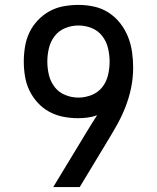

<svg xmlns="http://www.w3.org/2000/svg" viewBox="-20 -763 640 783"><path d="M197 0 331 -221Q342 -239 353 -257Q364 -275 376 -293Q357 -286 337 -283.5Q317 -281 298 -281Q267 -281 237 -287Q207 -293 180.5 -307.5Q154 -322 133.5 -344.5Q113 -367 100 -394Q87 -421 82 -451.5Q77 -482 77 -512Q77 -542 82 -572.5Q87 -603 100 -630.5Q113 -658 134.5 -680.5Q156 -703 182.5 -717.5Q209 -732 239.5 -737.5Q270 -743 300 -743Q332 -743 364 -736Q396 -729 423 -711.5Q450 -694 470 -668.5Q490 -643 502 -613Q514 -583 518.5 -551Q523 -519 523 -487Q523 -445 514.5 -404Q506 -363 490.5 -324Q475 -285 454.5 -249Q434 -213 412 -177L305 0ZM300 -365Q327 -365 353.5 -375.5Q380 -386 397 -407.5Q414 -429 420.5 -456.5Q427 -484 427 -512Q427 -539 420.5 -566.5Q414 -594 397 -616Q380 -638 354 -648.5Q328 -659 300 -659Q272 -659 246 -648.5Q220 -638 203 -616Q186 -594 179.5 -566.5Q173 -539 173 -512Q173 -484 179.5 -457Q186 -430 203 -408Q220 -386 246 -375.5Q272 -365 300 -365Z"/></svg>

Font: Zed Mono Medium Extended
Style: Regular
Weight: 500
Width: 7
Monospace: yes
Designer: Belleve Invis
Foundry: Belleve Invis
Version: Version 1.0.0; ttfautohint (v1.8.4)